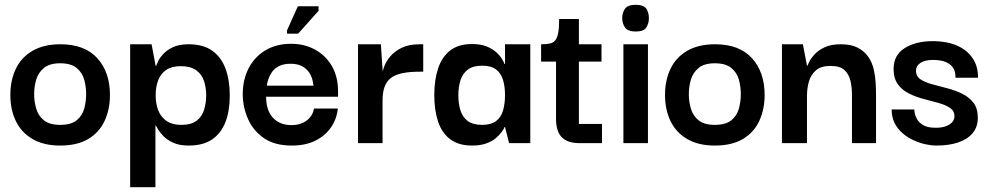

<svg xmlns="http://www.w3.org/2000/svg" viewBox="-20 -595 4114 798"><path d="M230 10Q162 10 115.5 -17Q69 -44 46 -91.5Q23 -139 23 -200Q23 -262 46 -309.5Q69 -357 115.5 -384Q162 -411 231 -411Q332 -411 384.5 -353Q437 -295 437 -200Q437 -141 415 -93Q393 -45 347 -17.5Q301 10 230 10ZM230 -76Q275 -76 298.5 -95Q322 -114 330 -143.5Q338 -173 338 -203Q338 -235 330 -264Q322 -293 298.5 -312.5Q275 -332 230 -332Q186 -332 162.5 -312.5Q139 -293 130.5 -264Q122 -235 122 -203Q122 -173 130.5 -143.5Q139 -114 162.5 -95Q186 -76 230 -76Z M764 10Q726 10 700.5 -1.5Q675 -13 659.5 -29Q644 -45 636.5 -58Q629 -71 628 -73H626V183H521V-411H610L627 -321H629Q630 -324 636 -338Q642 -352 657 -369Q672 -386 698 -398.5Q724 -411 763 -411Q825 -411 862.5 -384Q900 -357 917.5 -309Q935 -261 935 -198Q935 -134 917 -87.5Q899 -41 861.5 -15.5Q824 10 764 10ZM733 -76Q775 -76 797.5 -93.5Q820 -111 828.5 -139.5Q837 -168 837 -199Q837 -230 828 -258Q819 -286 795.5 -303Q772 -320 731 -320Q694 -320 671 -304.5Q648 -289 637.5 -261.5Q627 -234 627 -199Q627 -163 638 -135.5Q649 -108 672.5 -92Q696 -76 733 -76Z M1193 10Q1122 10 1077.5 -20.5Q1033 -51 1011.5 -99Q990 -147 989 -199Q988 -261 1012.5 -309.5Q1037 -358 1082.5 -385.5Q1128 -413 1190 -413Q1245 -413 1289 -389Q1333 -365 1358.5 -322Q1384 -279 1385 -219Q1385 -217 1385 -207.5Q1385 -198 1385 -193H1086Q1086 -136 1114.5 -105.5Q1143 -75 1191 -75Q1229 -75 1254.5 -94Q1280 -113 1285 -144H1384Q1380 -101 1356 -66Q1332 -31 1291 -10.5Q1250 10 1193 10ZM1089 -239H1283Q1282 -246 1279 -261Q1276 -276 1266 -292Q1256 -308 1237 -319Q1218 -330 1188 -330Q1158 -330 1139 -320Q1120 -310 1110 -295Q1100 -280 1095 -265Q1090 -250 1089 -239ZM1219 -455H1173V-469L1218 -569H1304V-550Z M1468 0V-411H1563L1571 -291L1570 -203V0ZM1570 -177 1567 -268Q1567 -289 1575 -313.5Q1583 -338 1601.5 -360Q1620 -382 1650 -396.5Q1680 -411 1724 -411H1739V-297H1724Q1681 -297 1651 -290.5Q1621 -284 1603.5 -270Q1586 -256 1578 -233Q1570 -210 1570 -177Z M1942 10Q1886 10 1851 -16.5Q1816 -43 1800.5 -90.5Q1785 -138 1785 -200Q1785 -263 1801 -311Q1817 -359 1851.5 -385.5Q1886 -412 1942 -412Q1978 -412 2002.5 -402Q2027 -392 2042.5 -378Q2058 -364 2066 -350.5Q2074 -337 2077 -329H2079V-411H2184V0H2096L2079 -67H2077Q2075 -60 2066 -47.5Q2057 -35 2041.5 -21.5Q2026 -8 2001.5 1Q1977 10 1942 10ZM1984 -76Q2021 -76 2042 -92Q2063 -108 2071 -136.5Q2079 -165 2079 -199Q2079 -236 2070.5 -263.5Q2062 -291 2041.5 -306.5Q2021 -322 1984 -322Q1945 -322 1923.5 -305Q1902 -288 1893.5 -260.5Q1885 -233 1885 -199Q1885 -165 1893.5 -137Q1902 -109 1923.5 -92.5Q1945 -76 1984 -76Z M2389 0Q2340 0 2315.5 -24Q2291 -48 2291 -102V-350H2386V-80H2482V0ZM2229 -339V-411Q2251 -411 2265 -414Q2279 -417 2287.5 -427Q2296 -437 2300 -458Q2304 -479 2304 -516H2386V-411H2480V-339Z M2571 0V-411H2673V0ZM2622 -464Q2589 -464 2577.5 -481Q2566 -498 2566 -520Q2566 -542 2577.5 -558.5Q2589 -575 2622 -575Q2656 -575 2666.5 -558.5Q2677 -542 2677 -520Q2677 -498 2666.5 -481Q2656 -464 2622 -464Z M2951 10Q2883 10 2836.5 -17Q2790 -44 2767 -91.5Q2744 -139 2744 -200Q2744 -262 2767 -309.5Q2790 -357 2836.5 -384Q2883 -411 2952 -411Q3053 -411 3105.5 -353Q3158 -295 3158 -200Q3158 -141 3136 -93Q3114 -45 3068 -17.5Q3022 10 2951 10ZM2951 -76Q2996 -76 3019.5 -95Q3043 -114 3051 -143.5Q3059 -173 3059 -203Q3059 -235 3051 -264Q3043 -293 3019.5 -312.5Q2996 -332 2951 -332Q2907 -332 2883.5 -312.5Q2860 -293 2851.5 -264Q2843 -235 2843 -203Q2843 -173 2851.5 -143.5Q2860 -114 2883.5 -95Q2907 -76 2951 -76Z M3230 0V-411H3317L3334 -322H3336Q3337 -325 3343.5 -338.5Q3350 -352 3365.5 -369Q3381 -386 3407.5 -398.5Q3434 -411 3474 -411Q3518 -411 3545.5 -396.5Q3573 -382 3589 -358.5Q3605 -335 3611.5 -306.5Q3618 -278 3619.5 -250Q3621 -222 3621 -199V0H3521V-200Q3521 -233 3514.5 -260Q3508 -287 3489.5 -304Q3471 -321 3432 -321Q3392 -321 3371 -302.5Q3350 -284 3342 -256Q3334 -228 3334 -196V0Z M3872 10Q3851 10 3826 4.5Q3801 -1 3776 -12.5Q3751 -24 3730.5 -42Q3710 -60 3698 -84Q3686 -108 3686 -140H3780Q3780 -139 3781.5 -127Q3783 -115 3791 -100.5Q3799 -86 3817 -75Q3835 -64 3869 -64Q3896 -64 3913 -71Q3930 -78 3938.5 -88.5Q3947 -99 3947 -112Q3947 -134 3928.5 -146.5Q3910 -159 3881 -167Q3852 -175 3819.5 -183.5Q3787 -192 3758.5 -206Q3730 -220 3712 -244.5Q3694 -269 3694 -308Q3694 -366 3740 -395Q3786 -424 3857 -424Q3895 -424 3928.5 -415.5Q3962 -407 3988 -388.5Q4014 -370 4029.5 -341.5Q4045 -313 4045 -272H3951Q3952 -295 3943.5 -309.5Q3935 -324 3921 -332Q3907 -340 3891 -343Q3875 -346 3860 -346Q3824 -346 3805.5 -333.5Q3787 -321 3787 -301Q3787 -278 3805.5 -265.5Q3824 -253 3853.5 -245Q3883 -237 3916 -228.5Q3949 -220 3978 -206Q4007 -192 4025.5 -168.5Q4044 -145 4044 -106Q4044 -67 4022.5 -41.5Q4001 -16 3962.5 -3Q3924 10 3872 10Z"/></svg>

Font: Darker Grotesque Light
Style: Bold
Weight: 700
Version: Version 1.000;gftools[0.9.28]